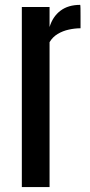

<svg xmlns="http://www.w3.org/2000/svg" viewBox="-20 -761 365 781"><path d="M68.8 0V-732.4H181.6V-650.9Q194.3 -693.4 225.8 -717.3Q257.3 -741.2 306.2 -741.2Q307.1 -741.2 307.4 -726.8Q307.6 -712.4 307.6 -693.8Q307.6 -675.3 307.6 -660.6Q307.6 -646 307.6 -646Q284.7 -646 260 -640.6Q235.4 -635.3 214.6 -622.8Q193.8 -610.4 181.6 -589.4V0Z"/></svg>

Font: Antonio SemiBold
Style: Regular
Weight: 600
Designer: Vernon Adams
Foundry: Vernon Adams
Version: Version 1.002